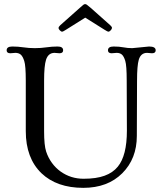

<svg xmlns="http://www.w3.org/2000/svg" viewBox="-20 -884 775 916"><path d="M294.9 -742.2Q280.8 -732.9 276.1 -732.9Q271.5 -732.9 265.4 -739.3Q259.3 -745.6 259.3 -750Q259.3 -756.3 267.6 -763.7L360.4 -846.2Q367.2 -852.1 371.3 -855.7Q375.5 -859.4 377.9 -861.3Q382.3 -864.3 385.3 -864.3Q388.2 -864.3 389.9 -863.8Q391.6 -863.3 394.5 -861.3Q398.4 -858.9 413.1 -846.2L505.9 -763.7Q514.2 -756.3 514.2 -751Q514.2 -745.6 508.1 -739.3Q502 -732.9 498 -732.9Q492.7 -732.9 478.5 -742.2L386.7 -799.8ZM263.7 -629.9 240.2 -631.8Q210.4 -631.8 199.7 -599.1Q190.4 -570.3 190.4 -499.5V-258.3Q190.4 -190.4 200.2 -160.9Q210 -131.3 227.8 -106.9Q245.6 -82.5 269.5 -65.4Q317.9 -31.2 378.7 -31.2Q439.5 -31.2 479 -45.7Q518.6 -60.1 542 -88.9Q585.4 -141.6 585.4 -260.7L584.5 -499.5Q584.5 -571.3 577.6 -593.5Q570.8 -615.7 561.3 -623.8Q551.8 -631.8 536.6 -631.8L512.7 -629.9Q495.1 -629.9 495.1 -644Q495.1 -662.1 522 -662.1Q548.8 -662.1 568.8 -658.2Q588.9 -654.3 610.8 -654.3L691.4 -662.1Q722.7 -662.1 722.7 -644Q722.7 -629.9 705.1 -629.9L681.6 -631.8Q651.9 -631.8 642.1 -599.1Q633.8 -570.8 633.8 -499.5L632.8 -235.8Q632.8 -127 563.5 -57.6Q493.7 12.2 377.4 12.2Q251 12.2 177.7 -57.6Q103 -129.9 103 -258.3V-499.5Q103 -570.3 95.7 -593Q88.4 -615.7 78.6 -623.8Q68.8 -631.8 53.2 -631.8L29.3 -629.9Q11.7 -629.9 11.7 -644Q11.7 -662.1 38.8 -662.1Q65.9 -662.1 91.8 -658.2Q117.7 -654.3 146.2 -654.3Q174.8 -654.3 201.4 -658.2Q228 -662.1 254.6 -662.1Q281.2 -662.1 281.2 -644Q281.2 -629.9 263.7 -629.9Z"/></svg>

Font: Ovo
Style: Regular
Weight: 400
Designer: Nicole Fally
Foundry: Sorkin Type Co.
Version: Version 1.001